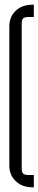

<svg xmlns="http://www.w3.org/2000/svg" viewBox="-20 -713 165 823"><path d="M125 37V90H121Q75 90 47.5 63.5Q20 37 20 -3V-600Q20 -641 47.5 -667Q75 -693 121 -693H125V-640H103Q85 -640 79 -634Q73 -628 73 -610V7Q73 25 79 31Q85 37 103 37Z"/></svg>

Font: Karantina Light
Style: Regular
Weight: 300
Designer: Rony Koch
Foundry: Rony Koch
Version: Version 1.000; ttfautohint (v1.8.3)